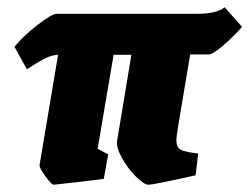

<svg xmlns="http://www.w3.org/2000/svg" viewBox="-20 -500 687 529"><path d="M647 -426Q622 -398 594 -374Q566 -350 555 -350H504L473 -165Q466 -125 466 -113Q466 -94 478 -87.5Q490 -81 526 -77L519 -17Q402 9 389 9Q377 9 354 -14Q331 -37 315 -66.5Q299 -96 303 -114L342 -349H293L249 -90L278 -75L266 -7Q234 -3 191 2Q148 7 128 9Q122 9 105 -14.5Q88 -38 89 -45L140 -349Q122 -348 105 -339.5Q88 -331 73.5 -321.5Q59 -312 54 -309L20 -371Q43 -400 83 -431Q123 -462 136 -462H523Q577 -462 599 -480Z"/></svg>

Font: Grenze Black
Style: Italic
Weight: 900
Italic angle: -10°
Designer: Renata Polastri
Foundry: Omnibus-Type
Version: Version 1.002; ttfautohint (v1.8)